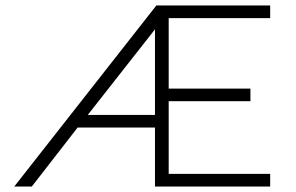

<svg xmlns="http://www.w3.org/2000/svg" viewBox="-20 -680 1079 700"><path d="M32 0 550 -660H965V-614H595V-357H893V-311H595V-46H965V0H545V-215H263L96 0ZM300 -261H545V-573Z"/></svg>

Font: Lil Grotesk Light
Style: Regular
Weight: 300
Designer: Bastien Sozeau
Foundry: NBR — Bastien Sozeau
Version: Version 3.003; ttfautohint (v1.8.4.7-5d5b);gftools[0.9.33]